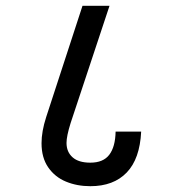

<svg xmlns="http://www.w3.org/2000/svg" viewBox="-20 -639 640 661"><path d="M123 -146Q123 -186.5 139 -236L264 -619H357L223 -215Q209 -170 209 -147Q209 -116 229.8 -97.5Q250.5 -79 291 -79Q335.5 -79 356.2 -106.2Q377 -133.5 378 -186H466Q461.5 -92 416.2 -45Q371 2 291 2Q245 2 207 -13.8Q169 -29.5 146 -62.8Q123 -96 123 -146Z"/></svg>

Font: JuliaMono
Style: Bold Italic
Weight: 700
Italic angle: -9°
Monospace: yes
Designer: cormullion
Foundry: corm
Version: Version 0.057; ttfautohint (v1.8.4)